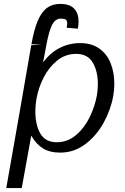

<svg xmlns="http://www.w3.org/2000/svg" viewBox="-20 -770 640 980"><path d="M139.5 -539.5 191 -541 140.5 -544.5Q154 -621 173.5 -665.8Q193 -710.5 220.5 -730.2Q248 -750 287.5 -750Q335.5 -750 358.2 -726.2Q381 -702.5 381 -660Q381 -646.5 377.5 -623.5L320.5 -628.5Q323 -643.5 323 -651.5Q323 -664.5 316 -669.8Q309 -675 290 -675Q263 -675 246.5 -644Q230 -613 217 -542L200 -452Q237 -501 285 -525.5Q333 -550 389 -550Q448.5 -550 487.8 -521.5Q527 -493 545.2 -446Q563.5 -399 563.5 -343Q563.5 -312 558 -280Q545.5 -210 508.8 -143.2Q472 -76.5 414.8 -33.8Q357.5 9 287.5 9Q234 9 199.2 -12.5Q164.5 -34 139.5 -78L91 190H12L79.5 -193.5ZM474.5 -283Q479.5 -313 479.5 -341Q479.5 -406 453.5 -450.5Q427.5 -495 368.5 -495Q313.5 -495 271 -460.2Q228.5 -425.5 202.5 -373.8Q176.5 -322 167 -270Q160.5 -234.5 160.5 -199.5Q160.5 -132.5 186 -88.2Q211.5 -44 270 -44Q325 -44 368 -80.5Q411 -117 437.8 -172Q464.5 -227 474.5 -283ZM139.5 -539.5Q139.5 -540 139.5 -540Q139.5 -540 139.5 -539.5Z"/></svg>

Font: JuliaMono Light
Style: Italic
Weight: 300
Italic angle: -9°
Monospace: yes
Designer: cormullion
Foundry: corm
Version: Version 0.054; ttfautohint (v1.8.4)